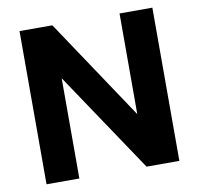

<svg xmlns="http://www.w3.org/2000/svg" viewBox="-78 -782 895 864"><g transform="rotate(-10 369.0 -350.0)"><path d="M66 0V-700H216L523 -240V-700H673V0H523L216 -458V0Z"/></g></svg>

Font: DM Sans 20pt Black
Style: Regular
Weight: 900
Version: Version 4.004;gftools[0.9.30]